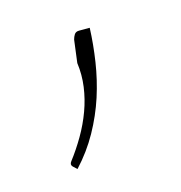

<svg xmlns="http://www.w3.org/2000/svg" viewBox="-47 -166 270 286"><g transform="rotate(-15 88.0 -23.0)"><path d="M113 -121.5Q112 -96 108 -69.8Q104 -43.5 95.8 -18Q87.5 7.5 74 31.8Q60.5 56 41 77L35 71.5Q31.5 68 35 63.5Q46.5 48.5 56.2 31.8Q66 15 72.5 -2.8Q79 -20.5 81.5 -38.8Q84 -57 81.5 -75.5L86 -110.5Q87 -114.5 89.2 -118Q91.5 -121.5 96.5 -121.5Z"/></g></svg>

Font: Lato Thin
Style: Italic
Weight: 200
Italic angle: -7°
Designer: Lukasz Dziedzic
Foundry: tyPoland Lukasz Dziedzic
Version: Version 2.007; 2014-02-27